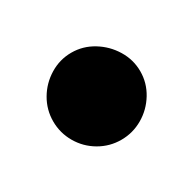

<svg xmlns="http://www.w3.org/2000/svg" viewBox="-46 -1296 191 191"><g transform="rotate(-30 50.0 -1200.0)"><path d="M0.3 -1200Q0.3 -1186.7 7 -1175.2Q13.7 -1163.7 25.2 -1157Q36.7 -1150.3 50 -1150.3Q63.3 -1150.3 74.8 -1157Q86.3 -1163.7 93.3 -1175.2Q100.3 -1186.7 100.3 -1200Q100.3 -1213.3 93.3 -1224.8Q86.3 -1236.3 74.8 -1243.3Q63.3 -1250.3 50 -1250.3Q36.7 -1250.3 25.2 -1243.3Q13.7 -1236.3 7 -1224.8Q0.3 -1213.3 0.3 -1200Z"/></g></svg>

Font: Linefont Thin
Style: Regular
Weight: 100
Monospace: yes
Version: Version 3.002;gftools[0.9.33]